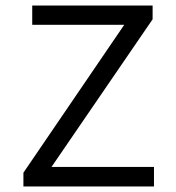

<svg xmlns="http://www.w3.org/2000/svg" viewBox="-20 -677 640 697"><path d="M65 0H539V-71H167L534 -607V-657H97V-587H431L65 -50Z"/></svg>

Font: Hasklig
Style: Regular
Weight: 400
Monospace: yes
Designer: Paul D. Hunt, Teo Tuominen
Foundry: Adobe Systems Incorporated
Version: Version 2.030;PS 1.0;hotconv 16.6.51;makeotf.lib2.5.65220